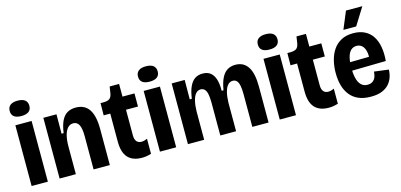

<svg xmlns="http://www.w3.org/2000/svg" viewBox="-67 -1168 3360 1610"><g transform="rotate(-15 1613.0 -363.0)"><path d="M51 0V-527H192V0ZM121 -589Q79 -589 57.5 -605.5Q36 -622 36 -655Q36 -688 58 -705Q80 -722 121 -722Q164 -722 185.5 -705Q207 -688 207 -655Q207 -623 185.5 -606Q164 -589 121 -589Z M294 0V-320V-527H408L407 -359H425Q434 -423 453 -463Q472 -503 503 -521.5Q534 -540 577 -540Q654 -540 692 -484Q730 -428 730 -313V0H589V-289Q589 -356 573 -387Q557 -418 523 -418Q494 -418 474.5 -396Q455 -374 445 -334.5Q435 -295 435 -241V0Z M1008 11Q927 11 886 -34Q845 -79 845 -173V-416H788L789 -522H820Q854 -523 869.5 -536Q885 -549 890 -579L899 -637H981V-527H1085V-413H981V-191Q981 -155 996 -137.5Q1011 -120 1038 -120Q1050 -120 1063 -123.5Q1076 -127 1088 -133V-2Q1065 5 1045.5 8Q1026 11 1008 11Z M1165 0V-527H1306V0ZM1235 -589Q1193 -589 1171.5 -605.5Q1150 -622 1150 -655Q1150 -688 1172 -705Q1194 -722 1235 -722Q1278 -722 1299.5 -705Q1321 -688 1321 -655Q1321 -623 1299.5 -606Q1278 -589 1235 -589Z M1408 0V-326V-527H1521L1520 -359H1538Q1547 -424 1565.5 -463.5Q1584 -503 1612 -521.5Q1640 -540 1678 -540Q1721 -540 1747 -519Q1773 -498 1785.5 -458Q1798 -418 1797 -359H1813Q1824 -425 1844 -464.5Q1864 -504 1894 -522Q1924 -540 1963 -540Q2000 -540 2027 -525.5Q2054 -511 2072.5 -482Q2091 -453 2099.5 -410Q2108 -367 2108 -309V0H1967V-285Q1967 -330 1961 -359Q1955 -388 1942 -402Q1929 -416 1907 -416Q1882 -416 1864 -395.5Q1846 -375 1836.5 -336.5Q1827 -298 1826 -245V0H1689V-283Q1689 -329 1683 -358.5Q1677 -388 1663.5 -402Q1650 -416 1629 -416Q1604 -416 1586.5 -396Q1569 -376 1559.5 -337.5Q1550 -299 1549 -244V0Z M2205 0V-527H2346V0ZM2275 -589Q2233 -589 2211.5 -605.5Q2190 -622 2190 -655Q2190 -688 2212 -705Q2234 -722 2275 -722Q2318 -722 2339.5 -705Q2361 -688 2361 -655Q2361 -623 2339.5 -606Q2318 -589 2275 -589Z M2630 11Q2549 11 2508 -34Q2467 -79 2467 -173V-416H2410L2411 -522H2442Q2476 -523 2491.5 -536Q2507 -549 2512 -579L2521 -637H2603V-527H2707V-413H2603V-191Q2603 -155 2618 -137.5Q2633 -120 2660 -120Q2672 -120 2685 -123.5Q2698 -127 2710 -133V-2Q2687 5 2667.5 8Q2648 11 2630 11Z M2995 13Q2932 13 2887.5 -6.5Q2843 -26 2814.5 -62Q2786 -98 2772.5 -147Q2759 -196 2759 -255Q2759 -312 2772 -363.5Q2785 -415 2812 -454.5Q2839 -494 2882 -517Q2925 -540 2986 -540Q3043 -540 3085 -519Q3127 -498 3152.5 -458.5Q3178 -419 3187.5 -364.5Q3197 -310 3191 -244L2857 -238V-311L3092 -315L3062 -278Q3068 -332 3059 -365.5Q3050 -399 3031 -414.5Q3012 -430 2986 -430Q2956 -430 2936 -410.5Q2916 -391 2906.5 -354Q2897 -317 2897 -263Q2897 -176 2921.5 -133.5Q2946 -91 2993 -91Q3014 -91 3028.5 -98Q3043 -105 3052.5 -117.5Q3062 -130 3066.5 -147Q3071 -164 3072 -184L3197 -168Q3197 -135 3186 -102.5Q3175 -70 3152 -44Q3129 -18 3090.5 -2.5Q3052 13 2995 13ZM3026 -588H2915L2978 -739H3120Z"/></g></svg>

Font: Bricolage Grotesque 36pt SemiCondensed
Style: Bold
Weight: 700
Width: 4
Designer: Mathieu Triay
Foundry: Atelier Triay
Version: Version 1.001;gftools[0.9.33.dev8+g029e19f]